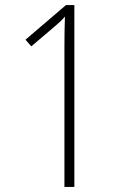

<svg xmlns="http://www.w3.org/2000/svg" viewBox="-20 -734 488 754"><path d="M272 0H233V-549Q233 -584 233.5 -611.5Q234 -639 235 -669Q225 -657 214.5 -647.5Q204 -638 190 -626L103 -552L80 -578L239 -714H272Z"/></svg>

Font: Noto Sans Arabic Cond ExtLt
Style: Regular
Weight: 200
Width: 3
Designer: Monotype Design Team, Nadine Chahine, Nizar Qandah and Khaled Hosny
Foundry: Monotype Imaging Inc.
Version: Version 2.012; ttfautohint (v1.8.4.7-5d5b)